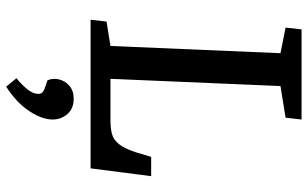

<svg xmlns="http://www.w3.org/2000/svg" viewBox="-212 -528 1020 637"><g transform="rotate(90 298.5 -210.0)"><path d="M52 -53 133 -66 157 -630 72 -647 78 -700H377L371 -647L266 -630L242 -66H380Q406 -66 425 -71Q444 -76 458.5 -94Q473 -112 485 -148L501 -201H565L539 0H46ZM268 280 240 246Q261 229 276.5 210Q292 191 292 173Q292 159 276 153L247 143Q239 125 244 104.5Q249 84 265.5 70Q282 56 308 56Q341 56 359 77Q377 98 377 126Q377 161 349 203.5Q321 246 268 280Z"/></g></svg>

Font: Literata 12pt Medium
Style: Italic
Weight: 500
Italic angle: -2°
Designer: Latin by Veronika Burian and Jose Scaglione. Greek by Irene Vlachou. Cyrillic by Vera Evstafieva
Foundry: TypeTogether
Version: Version 3.002